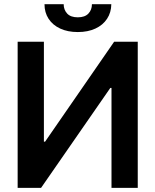

<svg xmlns="http://www.w3.org/2000/svg" viewBox="-20 -909 752 929"><path d="M192.4 -707V-223.6H198.2L532.2 -707H646.5V0H519.5V-483.4H513.7L178.7 0H65.4V-707ZM356.4 -753.9Q307.6 -753.9 271.2 -770.8Q234.9 -787.6 215.1 -818.1Q195.3 -848.6 195.3 -888.7H288.1Q288.1 -861.8 304.9 -843.5Q321.8 -825.2 356.4 -825.2Q390.6 -825.2 407.7 -843.3Q424.8 -861.3 424.8 -888.7H518.6Q518.1 -848.6 498 -818.1Q478 -787.6 441.7 -770.8Q405.3 -753.9 356.4 -753.9Z"/></svg>

Font: Pretendard Std SemiBold
Style: Regular
Weight: 600
Designer: Base glyphs from Inter by Rasmus Andersson; Hangeul glyphs from Noto Sans CJK(Source Han Sans) by Jang Soo-young and Kan
Foundry: Kil Hyung-jin
Version: Version 1.309